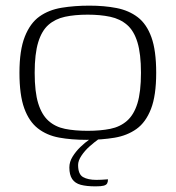

<svg xmlns="http://www.w3.org/2000/svg" viewBox="-20 -489 623 681"><path d="M287 7Q233 7 189.5 -1Q146 -9 114.5 -33.5Q83 -58 66 -105Q49 -152 49 -231Q49 -311 68 -359Q87 -407 120 -430.5Q153 -454 198.5 -461.5Q244 -469 297 -469Q350 -469 393.5 -460.5Q437 -452 468.5 -428Q500 -404 517 -357Q534 -310 534 -231Q534 -150 515.5 -102.5Q497 -55 464 -31.5Q431 -8 386 -0.5Q341 7 287 7ZM291 -25Q336 -25 371 -32Q406 -39 430.5 -60.5Q455 -82 467.5 -122.5Q480 -163 480 -231Q480 -298 467.5 -339Q455 -380 430.5 -401Q406 -422 371 -429.5Q336 -437 291 -437Q245 -437 210.5 -429.5Q176 -422 152 -401Q128 -380 115.5 -339Q103 -298 103 -231Q103 -163 115.5 -122.5Q128 -82 152 -60.5Q176 -39 210.5 -32Q245 -25 291 -25ZM319 172Q287 172 266.5 166.5Q246 161 236 146Q226 131 226 105Q226 85 237.5 66.5Q249 48 265 32.5Q281 17 297.5 5.5Q314 -6 324 -11H354Q347 -8 331 3.5Q315 15 298 30Q281 45 269 63Q257 81 257 96Q257 129 274.5 139Q292 149 322 149Q332 149 340.5 148.5Q349 148 355 147.5Q361 147 363 147Q363 156 360 161.5Q357 167 348 169.5Q339 172 319 172Z"/></svg>

Font: Genos Light
Style: Regular
Weight: 300
Designer: Robert E. Leuschke
Foundry: Robert E. Leuschke
Version: Version 1.010